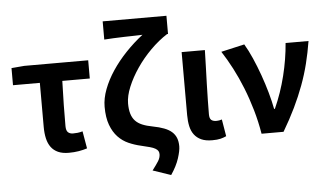

<svg xmlns="http://www.w3.org/2000/svg" viewBox="-62 -902 2066 1218"><g transform="rotate(-5 971.0 -293.5)"><path d="M346 14Q305 14 277.5 1.5Q250 -11 233 -34Q216 -57 208.5 -90Q201 -123 201 -164V-444H30V-553L112 -560H519V-444H344Q341 -365 340 -291Q339 -217 339 -157Q339 -128 351 -117Q363 -106 383 -106Q398 -106 412 -107.5Q426 -109 444 -114L463 -4Q439 4 409.5 9Q380 14 346 14Z M865 172Q891 138 904.5 116.5Q918 95 918 73Q918 61 913 52.5Q908 44 895.5 36.5Q883 29 861 23Q839 17 805 9Q765 0 727.5 -16.5Q690 -33 661 -63.5Q632 -94 614.5 -141Q597 -188 597 -257Q597 -310 619 -368Q641 -426 679 -483Q717 -540 768 -593.5Q819 -647 876 -691Q856 -690 825.5 -689.5Q795 -689 760.5 -688Q726 -687 692 -685.5Q658 -684 632 -682V-798H1038V-682H1032Q977 -647 925.5 -595.5Q874 -544 834.5 -486Q795 -428 771 -370Q747 -312 747 -265Q747 -227 755 -200Q763 -173 780 -154.5Q797 -136 824.5 -124.5Q852 -113 890 -106Q932 -98 962 -86.5Q992 -75 1010.5 -58.5Q1029 -42 1038 -19.5Q1047 3 1047 34Q1047 62 1031.5 110Q1016 158 980 211Z M1259 14Q1217 14 1189.5 1.5Q1162 -11 1145 -33.5Q1128 -56 1121 -88Q1114 -120 1114 -159V-560H1262Q1261 -509 1259 -453.5Q1257 -398 1255.5 -344Q1254 -290 1253 -240.5Q1252 -191 1252 -152Q1252 -126 1263 -116Q1274 -106 1297 -106Q1313 -106 1331 -112L1349 -4Q1332 4 1312 9Q1292 14 1259 14Z M1574 0Q1561 -78 1539.5 -152.5Q1518 -227 1490.5 -296Q1463 -365 1431 -426.5Q1399 -488 1365 -540L1514 -574Q1538 -534 1561.5 -480.5Q1585 -427 1605.5 -369.5Q1626 -312 1642 -255Q1658 -198 1667 -150H1672Q1716 -248 1742 -353Q1768 -458 1776 -560H1922Q1910 -486 1893 -418Q1876 -350 1851 -282.5Q1826 -215 1792.5 -145.5Q1759 -76 1714 0H1574Z"/></g></svg>

Font: SpoqaHanSansJP-Bold
Style: Regular
Weight: 700
Designer: [Source Han Sans]
Ryoko NISHIZUKA  (kana & ideographs); Paul D. Hunt (Latin, Greek & Cyrillic); Wenlong ZHANG  (bopomofo
Foundry: Spoqa (http://bi.spoqa.com)
Version: Version 1.002.20150607